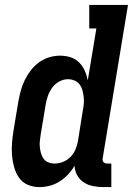

<svg xmlns="http://www.w3.org/2000/svg" viewBox="-20 -755 542 783"><path d="M141 8Q115 8 93 -1.5Q71 -11 57.5 -30.5Q44 -50 37.5 -73.5Q31 -97 29 -121.5Q27 -146 29 -171.5Q31 -197 35 -222L55 -342Q59 -364 65 -386Q71 -408 81 -428.5Q91 -449 105.5 -468Q120 -487 139.5 -501Q159 -515 181 -521.5Q203 -528 225 -528Q247 -528 267.5 -521.5Q288 -515 302.5 -500.5Q317 -486 325.5 -467Q334 -448 338 -427L373 -639H344V-735H502L399 -111Q398 -107 398.5 -102Q399 -97 402 -94Q405 -91 409 -89.5Q413 -88 418 -88H434V8H402Q380 8 359.5 4Q339 0 322 -11Q305 -22 295 -40Q285 -58 284 -79Q273 -60 257.5 -43.5Q242 -27 223 -15Q204 -3 183 2.5Q162 8 141 8ZM202 -88Q220 -88 237.5 -95Q255 -102 268 -115.5Q281 -129 288 -146Q295 -163 298 -180L317 -300Q320 -315 321.5 -329.5Q323 -344 321.5 -358Q320 -372 316.5 -385.5Q313 -399 305 -410Q297 -421 284 -426.5Q271 -432 257 -432Q239 -432 221.5 -422.5Q204 -413 192.5 -397Q181 -381 175 -363Q169 -345 166 -327L146 -207Q144 -193 142.5 -180Q141 -167 142.5 -154Q144 -141 147.5 -129Q151 -117 158.5 -107Q166 -97 177.5 -92.5Q189 -88 202 -88Z"/></svg>

Font: Iosevka Curly Slab
Style: Bold Italic
Weight: 700
Italic angle: -9°
Monospace: yes
Designer: Belleve Invis
Foundry: Belleve Invis
Version: Version 22.1.2; ttfautohint (v1.8.4)